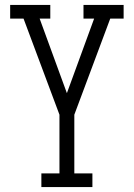

<svg xmlns="http://www.w3.org/2000/svg" viewBox="-20 -550 540 775"><path d="M147 205V150H220V-87L75 -475H21V-530H183V-475H140L250 -174L360 -475H317V-530H479V-475H425L280 -87V150H353V205Z"/></svg>

Font: Iosevka Slab Light
Style: Regular
Weight: 300
Monospace: yes
Designer: Belleve Invis
Foundry: Belleve Invis
Version: Version 11.1.0; ttfautohint (v1.8.3)